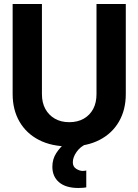

<svg xmlns="http://www.w3.org/2000/svg" viewBox="-20 -718 690 957"><path d="M325 12Q237 12 174 -20.5Q111 -53 77 -112Q43 -171 43 -249V-698H189V-249Q189 -206 206 -175Q223 -144 253.5 -126.5Q284 -109 325 -109Q367 -109 397.5 -126.5Q428 -144 444.5 -175Q461 -206 461 -249V-698H607V-249Q607 -171 573 -112Q539 -53 476 -20.5Q413 12 325 12ZM410 216Q403 217 394.5 218Q386 219 371 219Q308 219 274.5 190.5Q241 162 241 113Q241 75 260.5 45Q280 15 306.5 -6Q333 -27 355 -38L410 0Q380 13 361.5 39.5Q343 66 343 91Q343 113 360 123.5Q377 134 392 134Q396 134 400 133.5Q404 133 410 132Z"/></svg>

Font: Azeret Mono SemiBold
Style: Regular
Weight: 600
Designer: Martin Vácha
Foundry: Displaay
Version: Version 1.002